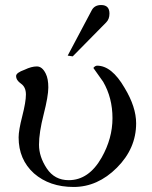

<svg xmlns="http://www.w3.org/2000/svg" viewBox="-20 -727 603 763"><path d="M415 -673Q415 -651 402 -638L269 -503L249 -506L345 -687Q356 -707 382 -707Q415 -707 415 -673ZM521 -237Q521 -137 444.5 -60.5Q368 16 272.5 16Q177 16 115 -38Q54 -93 54 -181Q54 -209 68.5 -265.5Q83 -322 83 -351.5Q83 -381 63.5 -394.5Q44 -408 44 -425Q44 -438 78 -450Q105 -463 126.5 -463Q148 -463 162 -434Q172 -414 172 -379.5Q172 -345 153.5 -272.5Q135 -200 135 -152Q135 -104 166 -57.5Q197 -11 253 -11Q333 -11 384 -101Q427 -177 427 -257.5Q427 -338 390 -402L351 -457Q358 -466 366 -466Q424 -466 475 -378Q521 -302 521 -237Z"/></svg>

Font: GFS Didot
Style: Regular
Weight: 400
Designer: Takis Katsoulidis and George D. Matthiopoulos
Foundry: Takis Katsoulidis and George D. Matthiopoulos
Version: Version 1.0